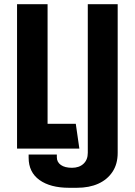

<svg xmlns="http://www.w3.org/2000/svg" viewBox="-20 -706 640 912"><path d="M308 186Q219 186 167.5 149Q116 112 116 43V28H250V41Q250 64 269 77.5Q288 91 322 91Q356 91 376.5 72Q397 53 397 20V-686H539V20Q539 73 514.5 110Q490 147 447 166.5Q404 186 345 186ZM61 0V-686H206V-118H340L357 0Z"/></svg>

Font: Chivo Mono Medium SemiBold
Style: Regular
Weight: 600
Monospace: yes
Version: Version 1.008